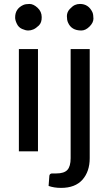

<svg xmlns="http://www.w3.org/2000/svg" viewBox="-20 -751 539 953"><path d="M120.1 -599.6Q106.9 -599.6 89.4 -607.4Q71.8 -615.2 63.5 -633.3Q54.7 -651.4 55.2 -665Q55.2 -707.5 95.2 -726.1Q106.9 -731.4 126.5 -731.4Q146 -731.4 166.5 -712.4Q187 -693.4 187 -666Q187.5 -638.7 172.9 -624.5Q158.2 -610.4 145.5 -605Q132.8 -599.6 120.1 -599.6ZM168.5 -507.3V0H73.7V-507.3ZM383.8 -599.6Q334 -599.6 317.4 -639.6Q312 -651.4 312 -671.4Q312.5 -691.4 326.2 -706.1Q339.8 -720.7 351.6 -726.1Q363.3 -731.4 377 -731.4Q418.9 -731.4 438.5 -690.9Q443.8 -678.7 443.8 -658.2Q443.4 -637.7 423.8 -618.7Q404.3 -599.6 383.8 -599.6ZM330.6 34.2V-507.3H425.3V34.2Q425.3 100.1 389.2 141.1Q353 181.6 283.2 181.6Q248 181.6 221.2 171.9L225.1 120.6Q227.5 109.9 238.8 109.9H259.3Q298.3 109.9 314.5 92.3Q330.6 74.7 330.6 34.2Z"/></svg>

Font: Lato-Medium
Style: Regular
Weight: 500
Designer: Lukasz Dziedzic
Foundry: tyPoland Lukasz Dziedzic
Version: Version 2.006; 2014-01-15